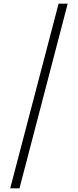

<svg xmlns="http://www.w3.org/2000/svg" viewBox="-20 -819 429 1055"><path d="M352 -799 87 216H36L302 -799Z"/></svg>

Font: Noto Sans Sinhala UI Condensed Light
Style: Regular
Weight: 300
Width: 3
Designer: Jelle Bosma - Monotype Design Team
Foundry: Monotype Imaging Inc.
Version: Version 2.006; ttfautohint (v1.8.4.7-5d5b)